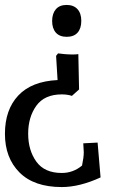

<svg xmlns="http://www.w3.org/2000/svg" viewBox="-44 -523 467 777"><path d="M167 -438Q167 -468 182 -485.5Q197 -503 225.5 -503Q254 -503 269.5 -486Q285 -469 285 -438.5Q285 -408 270 -391Q255 -374 226 -374Q197 -374 182 -391Q167 -408 167 -438ZM206 177Q252 177 288 147Q295 114 295 93L293 57L351 54L363 195Q278 234 206 234Q94 234 35 175Q-24 116 -24 18.5Q-24 -79 30 -136.5Q84 -194 189 -199L183 -297L191 -307L217 -304Q255 -301 273 -304L276 -161L247 -135Q229 -141 206 -141Q136 -141 103 -95Q70 -49 70 18Q70 85 103 131Q136 177 206 177Z"/></svg>

Font: Andada
Style: Regular
Weight: 400
Designer: Carolina Giovagnoli
Foundry: Carolina Giovagnoli
Version: Version 1.002